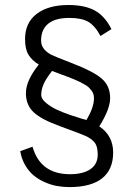

<svg xmlns="http://www.w3.org/2000/svg" viewBox="-20 -742 531 778"><path d="M147 -356.9Q147 -377.4 156 -399.4Q165 -421.4 190.9 -454.6Q203.6 -449.7 223.9 -442.1Q244.1 -434.6 254.6 -430.7Q265.1 -426.8 281 -420.2Q296.9 -413.6 304.9 -409.4Q313 -405.3 324 -398.9Q335 -392.6 340.3 -387.2Q345.7 -381.8 351.1 -374.8Q356.4 -367.7 358.6 -359.9Q360.8 -352.1 360.8 -343.3Q360.8 -307.6 330.6 -255.9Q323.2 -257.8 310.8 -261.2Q298.3 -264.6 266.6 -275.4Q234.9 -286.1 210.7 -297.4Q186.5 -308.6 166.7 -325Q147 -341.3 147 -356.9ZM261.2 16.1Q349.1 16.1 393.8 -19.5Q438.5 -55.2 438.5 -123.5Q438.5 -192.4 382.3 -230Q426.3 -299.8 426.3 -344.7Q426.3 -393.6 392.6 -423.1Q358.9 -452.6 273.4 -485.4Q202.6 -512.7 189 -519.5Q153.8 -538.1 147.9 -564.9Q146.5 -571.3 146.5 -579.1V-580.6Q147.5 -624 176.3 -646.7Q205.1 -669.4 261.2 -669.4Q310.1 -669.4 337.4 -653.8Q364.7 -638.2 387.2 -596.2L431.6 -624Q404.8 -677.2 364 -699.5Q323.2 -721.7 257.3 -721.7Q175.8 -721.7 128.7 -685.8Q81.5 -649.9 81.5 -583.5Q81.5 -543 95.5 -520Q109.4 -497.1 137.2 -480.5Q85 -415.5 85 -364.7Q85 -315.9 116.9 -286.6Q148.9 -257.3 222.2 -231Q315.4 -197.3 334.5 -187.5Q363.8 -171.9 371.1 -149.9Q375.5 -138.2 376 -118.7V-115.7Q376 -76.7 346.2 -56.4Q316.4 -36.1 263.7 -36.1Q143.6 -36.1 111.8 -147.5L62 -129.4Q67.4 -97.7 82.3 -72.3Q97.2 -46.9 116.9 -30.8Q136.7 -14.6 161.6 -3.7Q186.5 7.3 211.2 11.7Q235.8 16.1 261.2 16.1Z"/></svg>

Font: Pontano Sans
Style: Regular
Weight: 400
Foundry: vernon adams
Version: 1.0